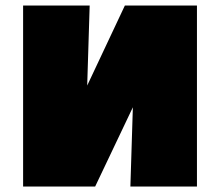

<svg xmlns="http://www.w3.org/2000/svg" viewBox="-20 -678 800 698"><path d="M696 0H454L463 -288L326 0H64V-658H306L297 -367L434 -658H696Z"/></svg>

Font: Ysabeau Black
Style: Regular
Weight: 900
Designer: Christian Thalmann (Catharsis Fonts)
Version: Version 0.003